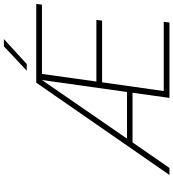

<svg xmlns="http://www.w3.org/2000/svg" viewBox="29 -940 910 1009"><g transform="rotate(-90 484.5 -435.0)"><path d="M965 -670H601L561 -384H885L881 -354H557L511 -30H875L871 0H475L502 -194H241L107 0H70L555 -700H969ZM569 -670 261 -223H506ZM618 -750 746 -870H784L653 -750Z"/></g></svg>

Font: Fivo Sans Thin
Style: Regular
Weight: 250
Foundry: Alexander Slobzheninov
Version: 1.0